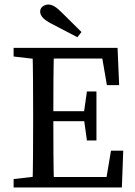

<svg xmlns="http://www.w3.org/2000/svg" viewBox="-20 -826 594 846"><path d="M40 0V-37L161 -51H171V0ZM123 0Q125 -69 125.5 -140.5Q126 -212 126 -285V-330Q126 -401 125.5 -472.5Q125 -544 123 -615H218Q216 -545 215.5 -473.5Q215 -402 215 -330V-295Q215 -216 215.5 -143.5Q216 -71 218 0ZM171 0V-46H477L445 -19L469 -162H523L517 0ZM171 -292V-336H378V-292ZM363 -207 349 -308V-325L363 -423H405V-207ZM40 -577V-615H171V-563H161ZM451 -451 426 -596 458 -568H171V-615H498L505 -451ZM339 -685 321 -662Q292 -677 262.5 -692.5Q233 -708 204 -723Q178 -737 167.5 -749.5Q157 -762 157 -775Q157 -789 168 -797.5Q179 -806 193 -806Q205 -806 218.5 -798.5Q232 -791 252 -771Q274 -750 295.5 -728Q317 -706 339 -685Z"/></svg>

Font: Lisu Bosa Light
Style: Regular
Weight: 300
Designer: David Morse, Annie Olsen, Victor Gaultney, Frank Grießhammer (Latin)
Foundry: SIL International
Version: Version 2.000